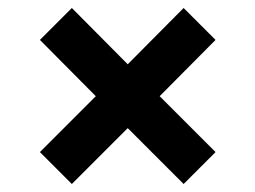

<svg xmlns="http://www.w3.org/2000/svg" viewBox="-20 -570 640 481"><path d="M160 -109 80 -189 220 -329 80 -470 160 -550 300 -409 440 -550 520 -470 380 -329 520 -189 440 -109 300 -249Z"/></svg>

Font: Source Code Pro Black
Style: Italic
Weight: 900
Italic angle: -11°
Monospace: yes
Designer: Paul D. Hunt, Teo Tuominen
Foundry: Adobe Systems Incorporated
Version: Version 1.050;PS 1.000;hotconv 16.6.51;makeotf.lib2.5.65220